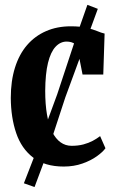

<svg xmlns="http://www.w3.org/2000/svg" viewBox="-20 -676 476 792"><path d="M243 11Q165 11 116.8 -26Q68.5 -63 46.8 -127Q25 -191 24.5 -272Q24.5 -342 41.8 -397Q59 -452 91.5 -489.8Q124 -527.5 169.8 -547.5Q215.5 -567.5 272 -567.5Q312 -567.5 337.8 -561.2Q363.5 -555 380.8 -547.8Q398 -540.5 411.5 -537.5L406 -368.5H320.5L299 -478Q297 -488 290 -493.8Q283 -499.5 273.8 -502Q264.5 -504.5 255 -504.5Q229 -504.5 209 -483Q189 -461.5 178 -416.8Q167 -372 166.5 -301.5Q166.5 -246 173.8 -203.5Q181 -161 195.2 -132.2Q209.5 -103.5 229.8 -89Q250 -74.5 275.5 -74.5Q302 -74.5 323.8 -80.2Q345.5 -86 362.8 -95.2Q380 -104.5 393 -114.5L415 -64.5Q404.5 -49.5 380 -31.8Q355.5 -14 320.2 -1.5Q285 11 243 11ZM122.5 95.5 78.5 80 125.5 -41 216 -287 299 -538 340.5 -656 383.5 -639.5 341 -523.5 249.5 -274.5 168.5 -27.5Z"/></svg>

Font: Merriweather 24pt SemiCondensed
Style: Bold
Weight: 700
Width: 4
Designer: Eben Sorkin
Foundry: Eben Sorkin
Version: Version 2.100